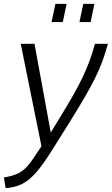

<svg xmlns="http://www.w3.org/2000/svg" viewBox="-56 -747 577 991"><path d="M-36 169Q6 162 32 150.5Q58 139 79 117.5Q100 96 125 57L158 8L51 -521H122L206 -63L247 -130Q290 -200 320.5 -253.5Q351 -307 371.5 -350.5Q392 -394 407 -435Q422 -476 434 -521H501Q488 -473 472.5 -431Q457 -389 434.5 -343.5Q412 -298 378.5 -240.5Q345 -183 295 -103L214 26Q168 100 131.5 142Q95 184 58 202.5Q21 221 -27 224ZM210 -633 230 -727H288L268 -633ZM354 -633 374 -727H431L412 -633Z"/></svg>

Font: Raleway
Style: Italic
Weight: 400
Italic angle: -12°
Designer: Matt McInerney, Pablo Impallari, Rodrigo Fuenzalida
Foundry: Matt McInerney, Pablo Impallari, Rodrigo Fuenzalida
Version: Version 4.026